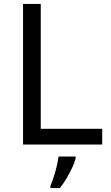

<svg xmlns="http://www.w3.org/2000/svg" viewBox="-20 -734 564 975"><path d="M97 0V-714H187V-80H499V0ZM364 70Q360 88 347.5 115.5Q335 143 318.5 171Q302 199 284 221H236V209Q244 192 252.5 165.5Q261 139 268 110.5Q275 82 277 61H364Z"/></svg>

Font: Noto Sans Pau Cin Hau
Style: Regular
Weight: 400
Designer: Monotype Design Team
Foundry: Monotype Imaging Inc.
Version: Version 2.002; ttfautohint (v1.8.4.7-5d5b)